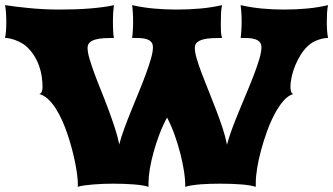

<svg xmlns="http://www.w3.org/2000/svg" viewBox="-21 -723 1290 743"><path d="M279.8 0Q280.3 -2.9 280.3 -4.9Q280.3 -6.8 280.3 -10.7Q280.3 -24.9 277.6 -46.4Q274.9 -67.9 269.8 -93.5Q264.6 -119.1 257.1 -147.7Q249.5 -176.3 240 -204.3Q230.5 -232.4 218.8 -258.3Q207 -284.2 193.4 -305.2Q179.7 -326.2 164.1 -340.3Q148.4 -354.5 131.3 -358.9Q138.2 -361.3 140.9 -368.4Q143.6 -375.5 143.6 -385.7Q143.6 -404.8 140.6 -426Q137.7 -447.3 130.1 -468.5Q122.6 -489.7 109.9 -509.5Q97.2 -529.3 77.6 -546.4Q71.8 -551.3 62.3 -556.6Q52.7 -562 41.7 -566.4Q30.8 -570.8 19.5 -573.5Q8.3 -576.2 -1.5 -576.2Q1 -587.9 2.2 -603.3Q3.4 -618.7 3.4 -636.2Q3.4 -655.3 2.2 -673.1Q1 -690.9 -1.5 -703.1Q16.6 -700.2 40.8 -697.3Q64.9 -694.3 92.3 -691.7Q119.6 -689 149.2 -687.5Q178.7 -686 208.5 -686Q239.3 -686 269.3 -687Q299.3 -688 326.7 -690.2Q354 -692.4 377.7 -695.6Q401.4 -698.7 419.9 -703.1Q418.5 -694.8 417.2 -677Q416 -659.2 416 -637.2Q416 -628.4 416.3 -618.7Q416.5 -608.9 417 -600.3Q417.5 -591.8 418.2 -585.4Q418.9 -579.1 419.9 -576.2Q399.9 -576.2 381.6 -575.2Q363.3 -574.2 349.1 -570.3Q335 -566.4 326.4 -558.8Q317.9 -551.3 317.9 -537.6Q317.9 -521 325.4 -495.4Q333 -469.7 344.5 -438.5Q356 -407.2 370.4 -371.8Q384.8 -336.4 398.2 -300.3Q411.6 -264.2 423.1 -229.2Q434.6 -194.3 440.4 -164.1Q447.3 -190.9 459.5 -224.4Q471.7 -257.8 486.3 -293.7Q501 -329.6 515.9 -366Q530.8 -402.3 543 -435.3Q555.2 -468.3 563 -495.4Q570.8 -522.5 570.8 -540Q570.8 -553.7 563.7 -561Q556.6 -568.4 545.4 -571.8Q534.2 -575.2 519.8 -575.7Q505.4 -576.2 490.2 -576.2Q490.7 -579.1 491.5 -585.7Q492.2 -592.3 492.7 -600.6Q493.2 -608.9 493.7 -618.4Q494.1 -627.9 494.1 -637.2Q494.1 -659.2 492.9 -677Q491.7 -694.8 490.2 -703.1Q531.7 -693.8 575 -689.9Q618.2 -686 662.6 -686Q709.5 -686 753.2 -689.9Q796.9 -693.8 838.4 -703.1Q835 -689 834.2 -668.2Q833.5 -647.5 833.5 -625.5Q833.5 -611.3 834.2 -598.6Q835 -585.9 838.4 -576.2Q817.4 -576.2 798.3 -575.2Q779.3 -574.2 764.6 -570.3Q750 -566.4 741.5 -558.8Q732.9 -551.3 732.9 -537.6Q732.9 -521 740.5 -495.4Q748 -469.7 760 -438.2Q772 -406.7 786.4 -371.1Q800.8 -335.4 814.7 -299.3Q828.6 -263.2 840.1 -228.3Q851.6 -193.4 857.4 -163.1Q864.3 -189.9 876.7 -223.6Q889.2 -257.3 904.1 -293.2Q918.9 -329.1 934.3 -365.7Q949.7 -402.3 962.2 -435.1Q974.6 -467.8 982.7 -495.1Q990.7 -522.5 990.7 -540Q990.7 -553.7 983.4 -561Q976.1 -568.4 964.6 -571.8Q953.1 -575.2 938.7 -575.7Q924.3 -576.2 910.2 -576.2Q910.6 -579.1 911.4 -585.7Q912.1 -592.3 912.6 -600.6Q913.1 -608.9 913.6 -618.4Q914.1 -627.9 914.1 -637.2Q914.1 -659.2 912.8 -677Q911.6 -694.8 910.2 -703.1Q951.2 -693.8 992.9 -689.9Q1034.7 -686 1077.6 -686Q1123.5 -686 1166.3 -689.9Q1209 -693.8 1248.5 -703.1Q1245.6 -690.9 1244.6 -673.1Q1243.7 -655.3 1243.7 -636.2Q1243.7 -618.7 1244.9 -603.3Q1246.1 -587.9 1248.5 -576.2Q1241.7 -576.2 1231.7 -574.5Q1221.7 -572.8 1211.2 -569.1Q1200.7 -565.4 1190.2 -559.8Q1179.7 -554.2 1171.4 -545.9Q1155.8 -531.7 1143.3 -512Q1130.9 -492.2 1121.8 -470.5Q1112.8 -448.7 1107.9 -426.8Q1103 -404.8 1103 -385.7Q1103 -377.4 1105.5 -369.1Q1107.9 -360.8 1113.8 -358.9Q1094.7 -354 1076.4 -333.3Q1058.1 -312.5 1042 -282.2Q1025.9 -252 1012.5 -215.1Q999 -178.2 989.3 -141.8Q979.5 -105.5 974.1 -72.3Q968.8 -39.1 968.8 -15.6V0Q949.7 -6.3 913.1 -9.3Q876.5 -12.2 832.5 -12.2Q814 -12.2 794.2 -11.7Q774.4 -11.2 756.1 -9.8Q737.8 -8.3 721.9 -5.9Q706.1 -3.4 695.3 0Q695.8 -2.9 695.8 -4.9Q695.8 -6.8 695.8 -10.7Q695.8 -28.8 691.2 -59.6Q686.5 -90.3 677.5 -126.2Q668.5 -162.1 655.3 -199.5Q642.1 -236.8 625.5 -268.1Q609.4 -238.8 596.2 -204.1Q583 -169.4 573.5 -135Q564 -100.6 558.8 -69.3Q553.7 -38.1 553.7 -15.6V0Q534.7 -6.3 498 -9.3Q461.4 -12.2 417.5 -12.2Q398.9 -12.2 379.2 -11.5Q359.4 -10.7 340.8 -9.3Q322.3 -7.8 306.4 -5.6Q290.5 -3.4 279.8 0Z"/></svg>

Font: Arbutus
Style: Regular
Weight: 400
Designer: Karolina Lach
Foundry: Sorkin Type Co.
Version: Version 1.002